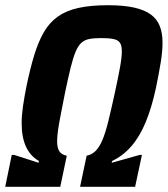

<svg xmlns="http://www.w3.org/2000/svg" viewBox="-24 -716 643 736"><path d="M-4 0 21 -122H31Q40 -119 49.5 -116Q59 -113 68.5 -110Q78 -107 87 -104Q96 -101 105.5 -98Q115 -95 124 -92L125 -99Q92 -118 75.5 -154Q59 -190 59 -244Q59 -273 64 -308Q69 -343 78 -388Q92 -455 107.5 -505.5Q123 -556 144 -592.5Q165 -629 197 -652Q229 -675 276 -685.5Q323 -696 390 -696Q450 -696 490 -687Q530 -678 554 -660.5Q578 -643 588.5 -616Q599 -589 599 -553Q599 -519 592 -476Q585 -433 574 -380Q558 -305 535 -249Q512 -193 480 -156Q448 -119 406 -99L404 -92Q415 -95 425.5 -98Q436 -101 447 -104Q458 -107 468.5 -110Q479 -113 489.5 -116Q500 -119 511 -122H520L494 0H283L308 -119Q328 -123 342.5 -137.5Q357 -152 368.5 -179Q380 -206 391 -250.5Q402 -295 416 -359Q429 -419 436 -457.5Q443 -496 443 -519Q443 -542 435.5 -552.5Q428 -563 410.5 -566.5Q393 -570 363 -570Q336 -570 318 -566.5Q300 -563 287.5 -551.5Q275 -540 265.5 -517Q256 -494 246.5 -455.5Q237 -417 225 -359Q216 -313 209 -277.5Q202 -242 198.5 -217Q195 -192 195 -174Q195 -149 203.5 -136Q212 -123 232 -119L207 0Z"/></svg>

Font: Saira SemiCondensed
Style: Bold Italic
Weight: 700
Width: 4
Italic angle: -12°
Designer: Hector Gatti with collaboration of the Omnibus-Type team
Foundry: Omnibus-Type
Version: Version 1.101